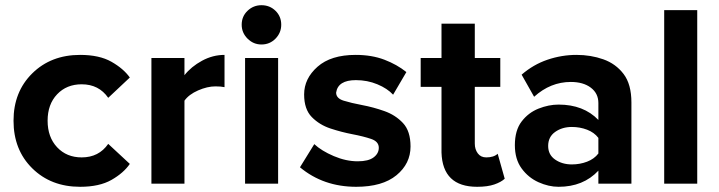

<svg xmlns="http://www.w3.org/2000/svg" viewBox="-20 -706 2763 738"><path d="M288 12Q176 12 104 -59Q32 -130 32 -242Q32 -353 104 -424Q176 -495 288 -495Q362 -495 408.5 -468.5Q455 -442 479 -408L396 -330Q360 -382 294 -382Q236 -382 199.5 -343.5Q163 -305 163 -242Q163 -179 199.5 -140Q236 -101 294 -101Q360 -101 396 -153L479 -76Q455 -41 408.5 -14.5Q362 12 288 12Z M689 0H562V-483H689V-417Q715 -450 756.5 -472.5Q798 -495 843 -495V-371Q829 -374 808 -374Q777 -374 741.5 -358.5Q706 -343 689 -319Z M985 -535Q954 -535 931.5 -557.5Q909 -580 909 -611Q909 -643 931.5 -664.5Q954 -686 985 -686Q1017 -686 1039 -664.5Q1061 -643 1061 -611Q1061 -580 1039 -557.5Q1017 -535 985 -535ZM1049 0H922V-483H1049Z M1349 12Q1223 12 1133 -63L1188 -152Q1216 -126 1263 -106Q1310 -86 1355 -86Q1396 -86 1416 -101Q1436 -116 1436 -138Q1436 -162 1406.5 -172Q1377 -182 1335 -190Q1293 -198 1250.5 -212Q1208 -226 1178.5 -256Q1149 -286 1149 -343Q1149 -404 1200.5 -449.5Q1252 -495 1347 -495Q1409 -495 1457.5 -476.5Q1506 -458 1542 -429L1491 -342Q1469 -366 1430.5 -382Q1392 -398 1348 -398Q1279 -398 1272 -350Q1272 -328 1301 -319Q1330 -310 1372.5 -302Q1415 -294 1457.5 -279Q1500 -264 1529 -233Q1558 -202 1558 -143Q1558 -77 1504 -32.5Q1450 12 1349 12Z M1814 12Q1681 12 1677 -120V-372H1597V-483H1677V-615H1805V-483H1903V-372H1805V-154Q1805 -132 1816.5 -116.5Q1828 -101 1849 -101Q1878 -101 1893 -115L1920 -19Q1906 -6 1880 3Q1854 12 1814 12Z M2407 0H2280V-50Q2222 12 2127 12Q2089 12 2050 -5.5Q2011 -23 1985 -58.5Q1959 -94 1959 -148Q1959 -205 1985 -239Q2011 -273 2050 -288.5Q2089 -304 2127 -304Q2223 -304 2280 -245V-310Q2280 -347 2251 -369Q2222 -391 2174 -391Q2096 -391 2033 -334L1985 -419Q2030 -458 2084.5 -476.5Q2139 -495 2196 -495Q2251 -495 2299 -478Q2347 -461 2377 -421.5Q2407 -382 2407 -312ZM2178 -74Q2209 -74 2236.5 -84.5Q2264 -95 2280 -116V-176Q2264 -197 2236.5 -207.5Q2209 -218 2178 -218Q2141 -218 2114 -199Q2087 -180 2087 -145Q2087 -111 2114 -92.5Q2141 -74 2178 -74Z M2660 0H2533V-667H2660Z"/></svg>

Font: UN Bangla
Style: Bold
Weight: 700
Designer: Desinged by Rajon, Unicode developed by Rashed (IMGN)
Version: Version 2.001;March 19, 2023;FontCreator 14.0.0.2901 64-bit